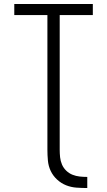

<svg xmlns="http://www.w3.org/2000/svg" viewBox="-20 -755 540 968"><path d="M420 193V137Q401 137 382 135Q363 133 345.5 126Q328 119 314 105.5Q300 92 292.5 74.5Q285 57 283 38Q281 19 281 0V-679H448V-735H52V-679H219V0Q219 27 221.5 54.5Q224 82 235.5 106.5Q247 131 267.5 150Q288 169 313 179Q338 189 365.5 191Q393 193 420 193Z"/></svg>

Font: Iosevka SS09 Light
Style: Regular
Weight: 300
Monospace: yes
Designer: Belleve Invis
Foundry: Belleve Invis
Version: Version 5.2.1; ttfautohint (v1.8.3)